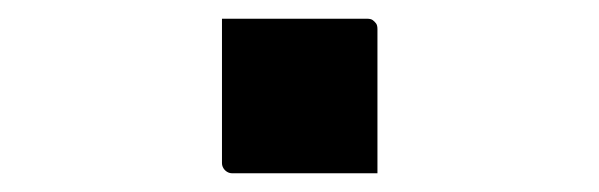

<svg xmlns="http://www.w3.org/2000/svg" viewBox="-20 -416 640 205"><path d="M383 -231Q359 -231 332.5 -231Q306 -231 279 -231Q252 -231 228 -231Q225 -231 222.5 -232.5Q220 -234 218.5 -236.5Q217 -239 217 -242V-396Q241 -396 268 -396Q295 -396 321.5 -396Q348 -396 372 -396Q376 -396 378 -394.5Q380 -393 381.5 -391Q383 -389 383 -385Z"/></svg>

Font: Recursive Monospace Medium
Style: Regular
Weight: 500
Version: Version 1.047